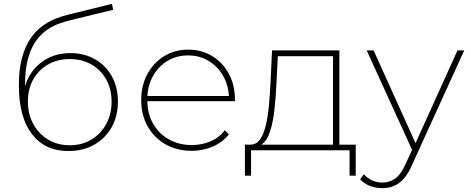

<svg xmlns="http://www.w3.org/2000/svg" viewBox="-20 -781 2449 998"><path d="M335 4Q213 4 145.5 -84.5Q78 -173 78 -337Q78 -423 95 -483Q112 -543 140 -583Q168 -623 202 -647Q236 -671 270.5 -684.5Q305 -698 335 -705L562 -761L568 -730L350 -677Q325 -671 293.5 -660.5Q262 -650 230 -629.5Q198 -609 170.5 -573Q143 -537 126.5 -479.5Q110 -422 110 -338Q110 -335 110 -332Q132 -409 195 -457Q258 -505 346 -505Q418 -505 474 -473Q530 -441 561.5 -384Q593 -327 593 -253Q593 -179 561 -121Q529 -63 471 -29.5Q413 4 335 4ZM343 -26Q406 -26 455 -55.5Q504 -85 532 -136Q560 -187 560 -253Q560 -318 532 -368Q504 -418 455 -446Q406 -474 343 -474Q279 -474 230 -446Q181 -418 153 -368.5Q125 -319 125 -253Q125 -188 153 -136.5Q181 -85 230 -55.5Q279 -26 343 -26Z M977 3Q900 3 841 -30.5Q782 -64 748 -123.5Q714 -183 714 -260Q714 -337 746 -396Q778 -455 833 -489Q888 -523 958 -523Q1027 -523 1082 -490Q1137 -457 1169 -398.5Q1201 -340 1201 -264Q1201 -261 1201 -255H746Q747 -187 777 -136Q807 -85 859 -56Q911 -27 977 -27Q1028 -27 1073.5 -46Q1119 -65 1149 -104L1170 -82Q1135 -40 1084.5 -18.5Q1034 3 977 3ZM746 -282H1170Q1166 -343 1137.5 -390.5Q1109 -438 1062.5 -465.5Q1016 -493 958 -493Q899 -493 852.5 -465.5Q806 -438 778 -390.5Q750 -343 746 -282Z M1253 132V-29H1285Q1315 -31 1333.5 -59Q1352 -87 1362.5 -133Q1373 -179 1378 -235Q1383 -291 1386 -349L1394 -519H1744V-29H1829V132H1797V0H1285V132ZM1711 -29V-489H1424L1417 -348Q1414 -281 1407 -215Q1400 -149 1384 -98.5Q1368 -48 1338 -29Z M1968 197Q1933 197 1903 185.5Q1873 174 1852 151L1871 125Q1911 168 1968 168Q2005 168 2034.5 147Q2064 126 2089 70L2122 -2L1886 -519H1922L2140 -37L2358 -519H2393L2121 78Q2091 145 2053.5 171Q2016 197 1968 197Z"/></svg>

Font: Montserrat ExtraLight
Style: Regular
Weight: 200
Designer: Julieta Ulanovsky
Foundry: Julieta Ulanovsky
Version: Version 9.000; ttfautohint (v1.8.4.7-5d5b)